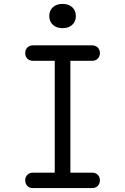

<svg xmlns="http://www.w3.org/2000/svg" viewBox="-20 -962 640 982"><path d="M340 -79H451Q469 -79 480 -68Q491 -57 491 -40Q491 -22 480 -11Q469 0 451 0H149Q131 0 120 -11Q109 -22 109 -40Q109 -57 120 -68Q131 -79 149 -79H260V-651H149Q131 -651 120 -662Q109 -673 109 -690Q109 -708 120 -719Q131 -730 149 -730H451Q469 -730 480 -719Q491 -708 491 -690Q491 -673 480 -662Q469 -651 451 -651H340ZM300 -818Q269 -818 250.5 -835Q232 -852 232 -880Q232 -908 250.5 -925Q269 -942 300 -942Q331 -942 349.5 -925Q368 -908 368 -880Q368 -852 349.5 -835Q331 -818 300 -818Z"/></svg>

Font: Maple Mono Light
Style: Regular
Weight: 300
Monospace: yes
Designer: subframe7536
Version: Version 7.000